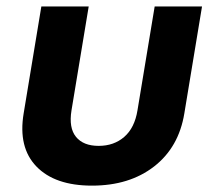

<svg xmlns="http://www.w3.org/2000/svg" viewBox="-20 -566 662 594"><path d="M264.6 8.3Q149.9 8.3 92.8 -50.8Q35.6 -109.9 53.2 -215.3L107.9 -545.9H254.4L201.2 -224.6Q192.4 -170.4 215.1 -142.6Q237.8 -114.7 285.2 -114.7Q332.5 -114.7 364.5 -142.6Q396.5 -170.4 405.3 -224.6L458.5 -545.9H605L550.3 -215.3Q533.2 -110.4 456.8 -51Q380.4 8.3 264.6 8.3Z"/></svg>

Font: Inter
Style: Bold Italic
Weight: 700
Italic angle: -9.39999°
Designer: Rasmus Andersson
Foundry: rsms
Version: Version 4.001;git-9221beed3